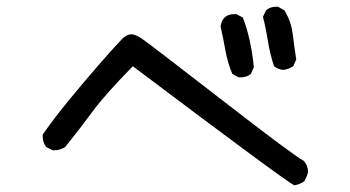

<svg xmlns="http://www.w3.org/2000/svg" viewBox="-20 -635 1040 571"><path d="M855 -84Q832 -94 375 -438Q290 -351 256.5 -305Q223 -259 174 -198Q159 -188 140 -188H137L117 -198Q107 -212 107 -229V-235Q143 -286 184 -336Q225 -386 271 -439Q317 -492 342 -518Q356 -533 372 -533Q382 -533 400.5 -521Q419 -509 637 -340Q855 -171 883 -157Q896 -143 896 -124Q896 -117 885 -96Q871 -86 855 -84ZM696 -405H690L671 -415Q657 -448 650.5 -484.5Q644 -521 636 -556Q641 -593 677 -593H683L702 -583Q726 -523 735 -435L726 -415Q714 -405 696 -405ZM822 -427Q807 -429 795 -438Q783 -474 777 -512Q771 -550 762 -585L771 -604Q783 -615 801 -615H807L826 -604Q846 -571 850.5 -534Q855 -497 861 -458L852 -438Q838 -429 822 -427Z"/></svg>

Font: Xiaolai SC
Style: Regular
Weight: 400
Designer: Nozomi Seto 瀬戸のぞみ
Version: Version 3.11;December 4, 2020;FontCreator 13.0.0.2613 64-bit